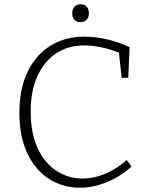

<svg xmlns="http://www.w3.org/2000/svg" viewBox="-20 -874 693 901"><path d="M355 7Q276 7 211.5 -33.5Q147 -74 109 -153Q71 -232 71 -344Q71 -457 109.5 -537Q148 -617 217 -659.5Q286 -702 376 -702Q424 -702 477.5 -690.5Q531 -679 588 -653L582 -509H551L537 -636L547 -623Q503 -642 458 -651.5Q413 -661 375 -661Q300 -661 243.5 -623.5Q187 -586 155.5 -516.5Q124 -447 124 -351Q124 -250 156 -180Q188 -110 244 -73Q300 -36 368 -36Q418 -36 471.5 -57.5Q525 -79 575 -123L597 -92Q540 -42 477.5 -17.5Q415 7 355 7ZM357 -770Q340 -770 329.5 -781Q319 -792 319 -811Q319 -832 330 -843Q341 -854 358 -854Q376 -854 386.5 -843Q397 -832 397 -811Q397 -791 385.5 -780.5Q374 -770 357 -770Z"/></svg>

Font: Bitter Thin Light
Style: Regular
Weight: 300
Version: Version 2.002